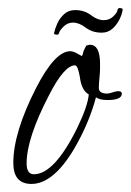

<svg xmlns="http://www.w3.org/2000/svg" viewBox="-20 -440 324 476"><path d="M58 16Q13 16 13 -36Q13 -111 69 -221Q116 -313 154 -313Q162 -313 172 -307L183 -301L185 -305Q186 -313 194 -327Q200 -329 203 -329Q228 -329 228 -282Q228 -277 228 -269.5Q228 -262 227 -252Q226 -242 225.5 -234.5Q225 -227 225 -222Q225 -208 246 -208Q250 -208 259 -211Q268 -214 273 -214Q282 -214 282 -208Q282 -192 247 -192Q226 -192 218 -199Q200 -132 162 -68Q111 16 58 16ZM64 -8Q115 -8 172 -124Q198 -178 200 -206Q182 -216 178 -249Q173 -278 166 -278Q139 -278 101 -203Q46 -97 46 -35Q46 -8 64 -8ZM114 -358Q116 -368 122 -381.5Q128 -395 139 -405Q150 -415 166 -415Q189 -415 205.5 -402.5Q222 -390 237 -390Q251 -390 260.5 -399Q270 -408 271 -414Q272 -421 278.5 -420Q285 -419 284 -416Q283 -406 276.5 -392.5Q270 -379 259 -369Q248 -359 232 -359Q209 -359 192.5 -371.5Q176 -384 161 -384Q148 -384 138.5 -375Q129 -366 127 -360Q126 -353 119.5 -354Q113 -355 114 -358Z"/></svg>

Font: Petemoss
Style: Regular
Weight: 400
Designer: Robert E. Leuschke
Foundry: Robert E. Leuschke
Version: Version 1.010; ttfautohint (v1.8.3)